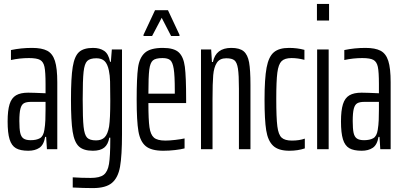

<svg xmlns="http://www.w3.org/2000/svg" viewBox="-20 -763 2056 982"><path d="M19 -142Q19 -198 29 -230Q39 -262 62 -275.5Q85 -289 124 -289Q147 -289 213 -286V-332Q213 -395 207.5 -421Q202 -447 185 -456.5Q168 -466 128 -466Q81 -466 36 -456V-507Q88 -518 144 -518Q194 -518 221.5 -503.5Q249 -489 261 -451.5Q273 -414 273 -342V0H220L216 -63H211Q204 -22 181.5 -7Q159 8 125 8Q84 8 61.5 -5Q39 -18 29 -50.5Q19 -83 19 -142ZM207 -99Q211 -123 212 -149Q213 -175 213 -204V-242H139Q115 -242 102.5 -235Q90 -228 84.5 -207Q79 -186 79 -144Q79 -104 83.5 -83.5Q88 -63 100.5 -54.5Q113 -46 137 -46Q166 -46 184 -56Q202 -66 207 -99Z M352 196V144Q397 147 444 147Q490 147 510.5 131Q531 115 537.5 75.5Q544 36 544 -49V-59H539Q533 -24 513 -8Q493 8 455 8Q407 8 383.5 -14Q360 -36 351.5 -90Q343 -144 343 -254Q343 -366 352 -421Q361 -476 384.5 -497Q408 -518 456 -518Q490 -518 512.5 -503Q535 -488 543 -447H547L552 -510H604V-77Q604 33 594 89.5Q584 146 552.5 172.5Q521 199 455 199Q408 199 352 196ZM538 -116Q544 -156 544 -247Q544 -313 543 -346Q542 -379 537 -402Q530 -436 515 -450.5Q500 -465 473 -465Q440 -465 426 -451Q412 -437 407.5 -395.5Q403 -354 403 -255Q403 -157 407.5 -115Q412 -73 425.5 -59Q439 -45 471 -45Q500 -45 515.5 -61Q531 -77 538 -116Z M932 -236H739Q739 -150 744.5 -112Q750 -74 767.5 -59Q785 -44 826 -44Q847 -44 877 -47.5Q907 -51 924 -55V-4Q905 1 875 4.5Q845 8 815 8Q754 8 725.5 -15.5Q697 -39 688 -91.5Q679 -144 679 -254Q679 -366 686 -417Q693 -468 721 -493Q749 -518 813 -518Q870 -518 894.5 -495Q919 -472 925.5 -421Q932 -370 932 -255ZM739 -284H874V-301Q874 -377 868.5 -411Q863 -445 850.5 -455.5Q838 -466 811 -466Q776 -466 762 -454Q748 -442 743.5 -406.5Q739 -371 739 -284ZM714 -579V-585L773 -711H839L898 -585V-579H855L807 -672L758 -579Z M1008 -510H1060L1064 -446H1069Q1084 -518 1163 -518Q1206 -518 1226.5 -500.5Q1247 -483 1254 -444Q1261 -405 1261 -329V0H1202V-309Q1202 -380 1197 -412Q1192 -444 1179 -454.5Q1166 -465 1137 -465Q1104 -465 1089 -442Q1074 -419 1070.5 -378.5Q1067 -338 1067 -257V0H1008Z M1333 -253Q1333 -361 1343.5 -417Q1354 -473 1380.5 -495.5Q1407 -518 1458 -518Q1500 -518 1537 -508V-457Q1503 -466 1471 -466Q1436 -466 1420 -450Q1404 -434 1398.5 -391.5Q1393 -349 1393 -257Q1393 -160 1398.5 -117Q1404 -74 1420.5 -59Q1437 -44 1473 -44Q1511 -44 1539 -54V-4Q1503 8 1460 8Q1404 8 1377 -17.5Q1350 -43 1341.5 -96.5Q1333 -150 1333 -253Z M1601 -658V-743H1663V-658ZM1602 0V-510H1661V0Z M1724 -142Q1724 -198 1734 -230Q1744 -262 1767 -275.5Q1790 -289 1829 -289Q1852 -289 1918 -286V-332Q1918 -395 1912.5 -421Q1907 -447 1890 -456.5Q1873 -466 1833 -466Q1786 -466 1741 -456V-507Q1793 -518 1849 -518Q1899 -518 1926.5 -503.5Q1954 -489 1966 -451.5Q1978 -414 1978 -342V0H1925L1921 -63H1916Q1909 -22 1886.5 -7Q1864 8 1830 8Q1789 8 1766.5 -5Q1744 -18 1734 -50.5Q1724 -83 1724 -142ZM1912 -99Q1916 -123 1917 -149Q1918 -175 1918 -204V-242H1844Q1820 -242 1807.5 -235Q1795 -228 1789.5 -207Q1784 -186 1784 -144Q1784 -104 1788.5 -83.5Q1793 -63 1805.5 -54.5Q1818 -46 1842 -46Q1871 -46 1889 -56Q1907 -66 1912 -99Z"/></svg>

Font: Saira Ultra Condensed
Style: Regular
Weight: 400
Width: 1
Designer: Hector Gatti with collaboration of the Omnibus-Type team
Foundry: Omnibus-Type
Version: Version 1.001; ttfautohint (v1.8)